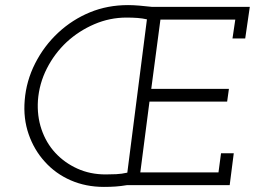

<svg xmlns="http://www.w3.org/2000/svg" viewBox="-20 -727 1001 754"><path d="M77 -333Q71 -262 92.5 -200Q114 -138 156 -92Q198 -45 257.5 -19Q317 7 388 7Q413 7 434 5.5Q455 4 479 0H882L898 -125H848L838 -50H531L567 -328H872L879 -378H574L610 -650H904L893 -576H943L961 -700H577Q551 -703 526.5 -705Q502 -707 483 -707Q402 -707 333 -678.5Q264 -650 209 -599Q153 -547 118 -478Q83 -409 77 -333ZM129 -333Q134 -399 164 -458Q194 -517 242 -562Q290 -606 350.5 -632Q411 -658 477 -658Q500 -658 520 -656.5Q540 -655 557 -651L480 -49Q458 -44 436.5 -43Q415 -42 395 -42Q334 -42 283.5 -65Q233 -88 197 -127Q161 -166 143 -219Q125 -272 129 -333Z"/></svg>

Font: Josefin Slab Medium
Style: Italic
Weight: 500
Italic angle: -12°
Version: Version 2.000